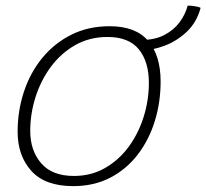

<svg xmlns="http://www.w3.org/2000/svg" viewBox="-20 -630 720 670"><path d="M235.5 19.5Q137 19.5 89.2 -33.8Q41.5 -87 41.5 -170Q41.5 -243.5 63.5 -310Q85.5 -376.5 127.5 -427.8Q169.5 -479 228.8 -508.8Q288 -538.5 362.5 -538.5Q453.5 -538.5 497 -487.5Q540.5 -436.5 540.5 -345.5Q540.5 -273 520.2 -207.5Q500 -142 460.8 -90.8Q421.5 -39.5 364.8 -10Q308 19.5 235.5 19.5ZM238 -16Q298 -16 346.2 -43.5Q394.5 -71 428.8 -117.5Q463 -164 481.2 -222Q499.5 -280 499.5 -341Q499.5 -414.5 464.5 -457.8Q429.5 -501 355 -501Q293 -501 243.2 -473Q193.5 -445 158.2 -397.8Q123 -350.5 104.2 -292Q85.5 -233.5 85.5 -173Q85.5 -104.5 123.8 -60.2Q162 -16 238 -16ZM474 -454.5 472.5 -490.5Q520 -490.5 553.2 -507.8Q586.5 -525 606.8 -552.5Q627 -580 635 -610.5Q646.5 -610.5 660.5 -608.2Q674.5 -606 680 -602.5Q666.5 -552 631.8 -519.2Q597 -486.5 554.5 -470.5Q512 -454.5 474 -454.5Z"/></svg>

Font: Grandstander Thin Thin
Style: Italic
Weight: 250
Italic angle: -15°
Version: Version 1.200